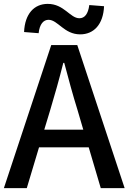

<svg xmlns="http://www.w3.org/2000/svg" viewBox="-20 -947 662 989"><path d="M208 -279 238 -378C262 -458 285 -539 306 -623H311C333 -540 355 -458 380 -378L409 -279ZM0 22H118L181 -188H437L499 22H622L378 -715H244ZM104 -782 179 -776C184 -823 204 -845 230 -845C278 -845 310 -770 393 -770C463 -770 512 -821 516 -915L440 -921C434 -875 416 -853 389 -853C341 -853 310 -927 226 -927C156 -927 108 -876 104 -782Z"/></svg>

Font: コーポレート・ロゴ ver3 Medium
Style: Regular
Weight: 500
Designer: [KANA_main] LOGOTYPE.JP [Source Han Sans] Ryoko NISHIZUKA 西塚涼子 (kana, bopomofo & ideographs); Paul D. Hunt (Latin, Greek
Version: Version 12.001;FEAKit 1.0